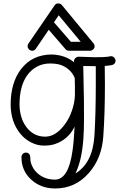

<svg xmlns="http://www.w3.org/2000/svg" viewBox="-20 -821 701 1100"><path d="M403.8 -229.5Q409.2 -254.9 409.2 -278.8V-327.1Q409.2 -352.1 408.2 -374Q387.7 -422.9 337.4 -445.3Q313 -456.5 269.8 -457.3Q226.6 -458 191.9 -439.2Q157.2 -420.4 134.8 -388.2Q91.8 -326.7 91.8 -222.2Q92.8 -145.5 129.9 -94.7Q171.4 -38.1 238.8 -38.1Q287.1 -38.1 329.1 -82Q384.8 -139.6 403.8 -229.5ZM457 -442.9 460.9 -241.2Q460.9 -188 461.2 -132.8Q461.4 -77.6 457.5 -23.9Q448.7 98.1 412.1 172.9Q510.7 113.3 521 -43Q528.8 -172.9 528.8 -337.9V-441.9H521ZM431.2 -496.1 522 -493.2Q584 -493.2 598.4 -496.1Q612.8 -499 614.3 -499H616.2Q626.5 -499 634.3 -491Q642.1 -482.9 642.1 -473.4Q642.1 -463.9 636 -456.8Q629.9 -449.7 621.1 -448.2Q605.5 -445.3 580.1 -442.9L581.1 -337.9Q581.1 -169.9 571.8 -40Q563.5 84.5 490.2 168.9Q412.1 258.8 295.9 258.8Q213.9 258.8 158.2 207.5Q103 156.7 103 80.1V79.1Q103 68.4 110.4 60.8Q117.7 53.2 128.7 53.2Q139.6 53.2 146.7 60.8Q153.8 68.4 153.8 88.9Q153.8 109.4 165.5 133.1Q177.2 156.7 197.3 173.8Q237.3 208 294.9 208Q372.6 208 395.5 42Q403.8 -15.6 407.2 -95.2Q370.6 -20.5 293 4.9Q268.1 13.2 230.7 13.2Q193.4 13.2 156.7 -5.9Q120.1 -24.9 94.7 -57.1Q42 -123 41 -221.2Q41 -346.2 99.6 -423.8Q164.1 -508.8 277.8 -508.8Q353.5 -506.3 404.8 -463.9L403.8 -469.2V-470.2Q403.8 -480.5 412.1 -488.3Q420.4 -496.1 430.2 -496.1ZM442.4 -581.5 316.4 -733.4 289.1 -693.4 386.2 -581.5ZM374 -530.3Q362.8 -530.3 355 -539.6L259.3 -650.4L185.1 -541.5Q177.2 -530.3 165 -530.3Q152.8 -530.3 145.5 -538.6Q138.2 -546.9 138.2 -555.9Q138.2 -564.9 142.1 -570.3L293 -790.5Q299.8 -801.3 313.2 -801.3Q326.7 -801.3 334 -792.5L516.1 -572.3Q522 -564.9 522 -555.2Q522 -545.4 513.7 -537.8Q505.4 -530.3 496.1 -530.3Z"/></svg>

Font: Ribeye Marrow
Style: Regular
Weight: 400
Designer: Astigmatic (AOETI)
Foundry: Astigmatic (AOETI)
Version: Version 1.000